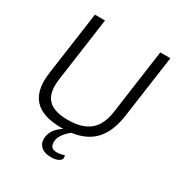

<svg xmlns="http://www.w3.org/2000/svg" viewBox="-205 -844 1118 1188"><g transform="rotate(30 354.0 -250.0)"><path d="M666 -700 603 -251Q586 -134 528.5 -71Q471 -8 366 6Q336 29 318 56Q300 83 300 108Q300 132 311 144Q322 156 346 156Q375 156 400 146Q404 154 404 166Q402 180 382.5 190Q363 200 330 200Q287 200 262 179.5Q237 159 237 125Q237 56 311 10H297Q177 10 118 -39.5Q59 -89 59 -190Q59 -214 64 -251L127 -700H199L135 -241Q132 -217 132 -196Q132 -122 174.5 -87Q217 -52 306 -52Q409 -52 463 -97.5Q517 -143 530 -241L594 -700Z"/></g></svg>

Font: Krub
Style: Italic
Weight: 400
Italic angle: -8°
Designer: Ekaluck Peanpanawate
Foundry: Cadson Demak Co.,Ltd.
Version: Version 1.000; ttfautohint (v1.6)